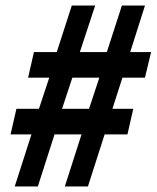

<svg xmlns="http://www.w3.org/2000/svg" viewBox="-20 -670 563 690"><path d="M33 0 93 -187H18L39 -279H120L157 -391H81L102 -483H184L238 -650H322L267 -483H364L418 -650H501L448 -483H523L501 -391H420L384 -279H459L438 -187H356L296 0H213L273 -187H176L116 0ZM203 -279H300L337 -391H240Z"/></svg>

Font: Source Sans 3
Style: Bold Italic
Weight: 700
Italic angle: -11°
Designer: Paul D. Hunt
Foundry: Adobe
Version: Version 3.052;hotconv 1.1.0;makeotfexe 2.6.0